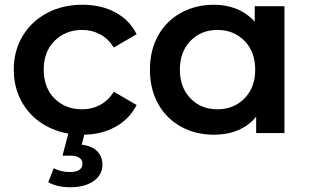

<svg xmlns="http://www.w3.org/2000/svg" viewBox="-20 -560 1299 808"><path d="M38 -267Q38 -346 75 -408Q112 -470 177.5 -505Q243 -540 327 -540Q406 -540 465.5 -508Q525 -476 555 -416L459 -360Q436 -397 401.5 -415.5Q367 -434 326 -434Q256 -434 210 -388.5Q164 -343 164 -267Q164 -191 209.5 -145.5Q255 -100 326 -100Q367 -100 401.5 -118.5Q436 -137 459 -174L555 -118Q524 -58 464.5 -25.5Q405 7 327 7Q244 7 178 -28Q112 -63 75 -125.5Q38 -188 38 -267ZM183 207 206 148Q237 164 274 164Q327 164 327 128Q327 113 314 104Q301 95 274 95H243L270 -7H338L324 49Q367 54 389 76.5Q411 99 411 133Q411 176 374 202Q337 228 275 228Q221 228 183 207Z M1177 -534V0H1058V-69Q1027 -31 981.5 -12Q936 7 881 7Q803 7 741.5 -27Q680 -61 645.5 -123Q611 -185 611 -267Q611 -349 645.5 -410.5Q680 -472 741.5 -506Q803 -540 881 -540Q933 -540 976.5 -522Q1020 -504 1052 -469V-534ZM1054 -267Q1054 -342 1009 -388Q964 -434 895 -434Q826 -434 781.5 -388Q737 -342 737 -267Q737 -192 781.5 -146Q826 -100 895 -100Q964 -100 1009 -146Q1054 -192 1054 -267Z"/></svg>

Font: Montserrat Alternates SemiBold
Style: Regular
Weight: 600
Designer: Julieta Ulanovsky
Foundry: Julieta Ulanovsky
Version: Version 7.200